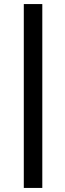

<svg xmlns="http://www.w3.org/2000/svg" viewBox="-20 -763 322 944"><path d="M97 161H188V-743H97Z"/></svg>

Font: Saira UNSAM Medium SC
Style: Regular
Weight: 500
Designer: Hector Gatti with collaboration of the Omnibus-Type team
Foundry: Omnibus-Type
Version: Version 1.072;PS 001.072;hotconv 1.0.88;makeotf.lib2.5.64775